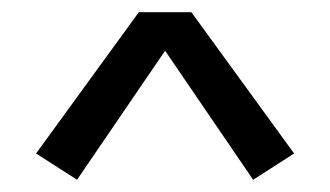

<svg xmlns="http://www.w3.org/2000/svg" viewBox="-20 -744 540 314"><path d="M106 -450 39 -493 207 -724H293L461 -493L394 -450L250 -661Z"/></svg>

Font: Huly
Style: Regular
Weight: 400
Designer: Belleve Invis
Foundry: Belleve Invis
Version: Version 33.2.5; ttfautohint (v1.8.4)